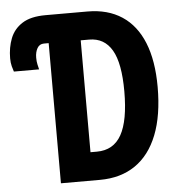

<svg xmlns="http://www.w3.org/2000/svg" viewBox="-52 -763 761 812"><g transform="rotate(-5 329.0 -357.0)"><path d="M174 0V-595H154Q135 -595 125.5 -578.5Q116 -562 116 -538Q116 -522 119 -509Q122 -496 124 -488H17Q14 -496 10 -511Q6 -526 6 -545Q6 -591 21 -629.5Q36 -668 72 -691Q108 -714 171 -714H349Q435 -714 495 -674.5Q555 -635 586 -558.5Q617 -482 617 -370Q617 -250 584.5 -167.5Q552 -85 490 -42.5Q428 0 339 0ZM337 -120Q408 -120 441.5 -180Q475 -240 475 -364Q475 -484 442.5 -539.5Q410 -595 346 -595H310V-120Z"/></g></svg>

Font: Noto Sans Display ExtraCondensed
Style: Bold
Weight: 700
Width: 2
Designer: Monotype Design Team
Foundry: Monotype Imaging Inc.
Version: Version 2.003